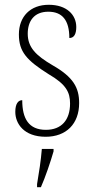

<svg xmlns="http://www.w3.org/2000/svg" viewBox="-20 -562 392 803"><path d="M171 10C257 10 311 -44 311 -131C311 -196 286 -240 200 -289C130 -330 96 -364 96 -421C96 -473 122 -513 182 -513C240 -513 270 -478 270 -403C290 -403 299 -420 299 -449C299 -500 259 -542 184 -542C107 -542 59 -493 59 -418C59 -346 91 -310 183 -252C257 -209 273 -176 273 -129C273 -60 237 -19 172 -19C100 -19 73 -66 73 -143C56 -143 44 -128 44 -94C44 -45 80 10 171 10ZM135 208V221H151C169 181 192 113 204 71V61H155C151 111 143 160 135 208Z"/></svg>

Font: Noto Serif Georgian Condensed ExtraLight
Style: Regular
Weight: 200
Width: 3
Designer: Monotype Design Team, Akaki Razmadze
Foundry: Google LLC
Version: Version 2.003